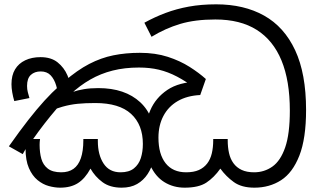

<svg xmlns="http://www.w3.org/2000/svg" viewBox="-20 -856 1474 887"><path d="M542 11Q488 11 453.5 -14.5Q419 -40 398 -77Q373 -31 340 -10Q307 11 258 11Q233 11 205.5 3.5Q178 -4 153.5 -24Q129 -44 113.5 -79.5Q98 -115 98 -170Q98 -181 99.5 -192.5Q101 -204 103 -214H165Q164 -207 163.5 -200.5Q163 -194 163 -187Q163 -151 171 -122.5Q179 -94 201 -77Q223 -60 263 -60Q297 -60 319.5 -76Q342 -92 353.5 -125Q365 -158 365 -208V-214H432V-204Q432 -141 458.5 -100.5Q485 -60 537 -60Q576 -60 598.5 -78Q621 -96 630.5 -125.5Q640 -155 640 -191Q640 -280 585.5 -330Q531 -380 420 -380Q374 -380 339 -376.5Q304 -373 268.5 -363Q233 -353 186 -334L283 -415Q296 -424 317 -431.5Q338 -439 367.5 -444Q397 -449 434 -449Q496 -449 544.5 -432.5Q593 -416 628 -383.5Q663 -351 681 -303Q699 -255 699 -192Q699 -153 690 -117Q681 -81 662 -52Q643 -23 613.5 -6Q584 11 542 11ZM622 -544Q556 -544 500.5 -530Q445 -516 397 -488.5Q349 -461 305 -420L294 -410Q267 -383 239.5 -351Q212 -319 184.5 -283.5Q157 -248 129 -208L110 -188L85 -144L21 -180Q71 -251 110.5 -301.5Q150 -352 185 -390.5Q220 -429 256 -461L277 -480Q337 -532 392 -560.5Q447 -589 504 -600.5Q561 -612 626 -612Q698 -612 755 -593.5Q812 -575 856 -547Q900 -519 931 -491L888 -444Q840 -480 798 -502Q756 -524 714 -534Q672 -544 622 -544ZM167 -592Q216 -592 246 -568Q276 -544 291.5 -508Q307 -472 310 -434L252 -398Q248 -432 239.5 -461Q231 -490 214 -508Q197 -526 168 -526Q140 -526 122.5 -510Q105 -494 105 -459Q105 -443 108.5 -430Q112 -417 116 -403L46 -389Q40 -409 36.5 -429.5Q33 -450 33 -467Q33 -508 49.5 -535.5Q66 -563 96.5 -577.5Q127 -592 167 -592ZM1155 11Q1096 11 1060 -15Q1024 -41 998 -77Q969 -36 933.5 -12.5Q898 11 833 11Q781 11 739.5 -14.5Q698 -40 674 -92.5Q650 -145 650 -226Q650 -290 674.5 -347Q699 -404 753 -440.5Q807 -477 896 -479L931 -491L905 -417Q844 -414 801 -389Q758 -364 735 -320.5Q712 -277 712 -220Q712 -144 745 -102Q778 -60 840 -60Q875 -60 898.5 -70.5Q922 -81 937 -100.5Q952 -120 958.5 -147.5Q965 -175 965 -208V-214H1032V-208Q1032 -176 1038 -149Q1044 -122 1058.5 -102Q1073 -82 1096.5 -71Q1120 -60 1154 -60Q1201 -60 1238.5 -86.5Q1276 -113 1297.5 -175Q1319 -237 1319 -345Q1319 -483 1280.5 -576.5Q1242 -670 1166 -718Q1090 -766 975 -766Q881 -766 812.5 -745.5Q744 -725 680 -686L647 -751Q694 -777 744.5 -796Q795 -815 852.5 -825.5Q910 -836 979 -836Q1107 -836 1200 -784Q1293 -732 1343.5 -624Q1394 -516 1394 -348Q1394 -216 1363 -137Q1332 -58 1278.5 -23.5Q1225 11 1155 11Z"/></svg>

Font: hexsinhala15
Style: Book
Weight: 400
Designer: Jelle Bosma - Monotype Design Team
Foundry: Monotype Imaging Inc.
Version: Version 2.003